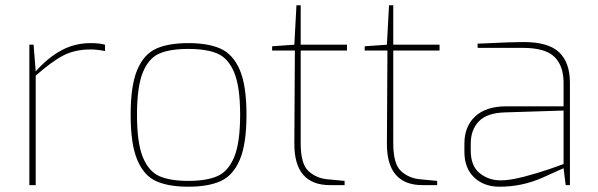

<svg xmlns="http://www.w3.org/2000/svg" viewBox="-20 -700 2262 726"><path d="M91 -531H107L115 -430Q160 -481 211 -509Q262 -537 323 -537Q356 -537 377 -531V-507Q347 -513 323 -513Q263 -513 219 -490Q175 -467 115 -414V0H91Z M474 -266Q474 -377 499 -436Q524 -495 570.5 -516Q617 -537 692 -537Q767 -537 814 -516Q861 -495 886.5 -436Q912 -377 912 -266Q912 -155 886.5 -95.5Q861 -36 814 -15Q767 6 692 6Q617 6 570.5 -15Q524 -36 499 -95.5Q474 -155 474 -266ZM888 -266Q888 -372 865.5 -426Q843 -480 802 -497.5Q761 -515 692 -515Q623 -515 582.5 -497.5Q542 -480 520 -426Q498 -372 498 -266Q498 -160 520 -106Q542 -52 582.5 -34Q623 -16 692 -16Q761 -16 802 -34Q843 -52 865.5 -106Q888 -160 888 -266Z M1093 -158 1095 -509H1009V-525L1093 -531L1101 -680H1117V-531H1292V-509H1117V-158Q1117 -80 1146.5 -53Q1176 -26 1219 -22L1283 -16V0H1228Q1092 0 1093 -158Z M1443 -158 1445 -509H1359V-525L1443 -531L1451 -680H1467V-531H1642V-509H1467V-158Q1467 -80 1496.5 -53Q1526 -26 1569 -22L1633 -16V0H1578Q1442 0 1443 -158Z M1736 -126V-157Q1736 -222 1777 -260Q1818 -298 1895 -298H2111V-387Q2111 -451 2076.5 -485Q2042 -519 1956 -519H1786V-535L1814 -536Q1911 -541 1961 -541Q2053 -541 2094 -502.5Q2135 -464 2135 -387V0H2119L2111 -64Q2109 -63 2032 -28.5Q1955 6 1869 6Q1810 6 1773 -29Q1736 -64 1736 -126ZM2111 -80V-282L1889 -275Q1821 -273 1790.5 -241Q1760 -209 1760 -157V-131Q1760 -72 1794 -45Q1828 -18 1873 -18Q1909 -18 1962 -32Q2015 -46 2057 -60.5Q2099 -75 2111 -80Z"/></svg>

Font: Exo Thin
Style: Regular
Weight: 250
Designer: Natanael Gama
Foundry: Natanael Gama
Version: Version 1.500; ttfautohint (v1.6)